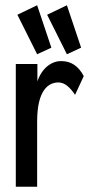

<svg xmlns="http://www.w3.org/2000/svg" viewBox="-20 -708 353 729"><path d="M121 -502 175 -527 121 -688 46 -652ZM234 -502 288 -527 234 -688 159 -652ZM40 1H121V-247C121 -366 164 -395 202 -395C226 -395 246 -376 265 -348L298 -419C279 -455 252 -476 213 -476C177 -477 139 -450 122 -399V-465H40Z"/></svg>

Font: Inconsolata ExtraCondensed
Style: Bold
Weight: 700
Width: 2
Monospace: yes
Designer: Raph Levien, Cyreal, Brenton Simpson
Foundry: Raph Levien, Cyreal, Google
Version: Version 3.100